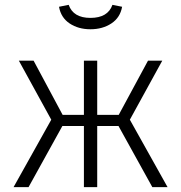

<svg xmlns="http://www.w3.org/2000/svg" viewBox="-20 -774 749 794"><path d="M673 0H610L470 -253H382V0H327V-253H238L98 0H36L192 -279L58 -523H119L239 -299H327V-523H382V-299H471L592 -523H651L517 -279ZM354 -653Q304 -653 268 -677Q232 -701 224 -746L264 -754Q283 -700 354 -700Q426 -700 445 -754L485 -746Q477 -701 440.5 -677Q404 -653 354 -653Z"/></svg>

Font: Trujillo Light
Style: Regular
Weight: 300
Designer: Fira Sans original fonts by bBox Type GmbH, Carrois Corporate GbR, & Edenspiekermann AG / Changes by Cristiano Sobral
Foundry: Fira Sans original fonts by bBox Type GmbH, Carrois Corporate GbR, & Edenspiekermann AG / Changes by Cristiano Sobral
Version: Version 4.301;July 28, 2020;FontCreator 13.0.0.2655 64-bit